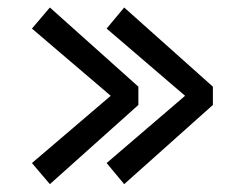

<svg xmlns="http://www.w3.org/2000/svg" viewBox="-20 -605 643 502"><path d="M341.8 -378.4V-330.6L110.4 -123.5L63.5 -178.7L269.5 -354.5L63.5 -530.3L110.4 -585.4ZM536.6 -378.4V-330.6L304.7 -123.5L258.8 -178.7L463.9 -354.5L258.8 -530.3L304.7 -585.4Z"/></svg>

Font: Coda
Style: Regular
Weight: 400
Designer: vernon adams
Foundry: vernon adams
Version: Version 2.000; ttfautohint (v0.8) -r 50 -G 200 -x